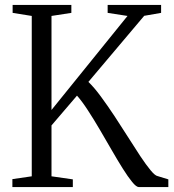

<svg xmlns="http://www.w3.org/2000/svg" viewBox="-20 -763 709 783"><path d="M30.5 0V-32.5L109.5 -44V-698L31.5 -710.5V-743H271V-710.5L190 -698V-314.5L500 -698L419 -710.5V-743H637V-710.5L568 -698.5L340.5 -429Q364.5 -406 391.5 -369.2Q418.5 -332.5 446.8 -289.8Q475 -247 501.8 -204.5Q528.5 -162 552.2 -126.2Q576 -90.5 594.2 -68.5Q612.5 -46.5 622.5 -45L666.5 -31.5V0H546.5Q536 0 519 -20.8Q502 -41.5 480.5 -75.8Q459 -110 435 -151.8Q411 -193.5 386.5 -235.2Q362 -277 338.2 -313.5Q314.5 -350 294 -373L190 -251.5V-44L277 -31.5V0Z"/></svg>

Font: Merriweather 72pt Light
Style: Regular
Weight: 300
Version: Version 2.100